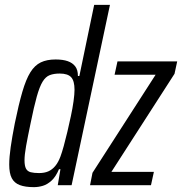

<svg xmlns="http://www.w3.org/2000/svg" viewBox="-20 -763 750 791"><path d="M120 8Q84 8 61.5 -0.5Q39 -9 28.5 -29Q18 -49 18 -85Q18 -115 24 -157Q30 -199 41 -255Q57 -333 72 -384.5Q87 -436 105 -465Q123 -494 148 -506Q173 -518 209 -518Q239 -518 259 -511Q279 -504 290 -489.5Q301 -475 301 -450H307L368 -743H433L275 0H218L229 -66H223Q210 -35 192.5 -19Q175 -3 156.5 2.5Q138 8 120 8ZM141 -50Q163 -50 179 -57Q195 -64 207.5 -79Q220 -94 229 -118Q235 -134 242.5 -161Q250 -188 257.5 -220Q265 -252 272 -284.5Q279 -317 283 -346Q287 -375 287 -393Q287 -430 273 -445Q259 -460 226 -460Q202 -460 185 -453.5Q168 -447 155.5 -426.5Q143 -406 131.5 -365Q120 -324 106 -255Q94 -198 87.5 -161.5Q81 -125 81 -103Q81 -80 87 -68.5Q93 -57 106.5 -53.5Q120 -50 141 -50ZM351 0 361 -51 621 -455H452L464 -510H710L699 -459L439 -55H614L602 0Z"/></svg>

Font: Saira ExtraCondensed
Style: Italic
Weight: 400
Width: 2
Italic angle: -12°
Designer: Hector Gatti with collaboration of the Omnibus-Type team
Foundry: Omnibus-Type
Version: Version 1.101